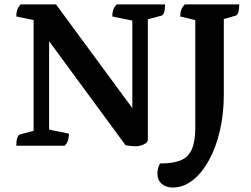

<svg xmlns="http://www.w3.org/2000/svg" viewBox="-20 -661 1137 871"><path d="M599.3 2.5Q583.9 2.5 570.9 1Q558 -0.5 549.4 -2.5L187.7 -494.6L202.8 -505.5V-42.2L194.9 -74.7L292.7 -54.6Q292.7 -38.9 288.9 -25.9Q285.2 -12.9 273.8 0H53.9Q53.9 -21.9 58.4 -35.4Q62.9 -48.9 69.9 -50.9L148.4 -71.8L132.4 -37.2V-596.1L151.2 -566.3L53.9 -586.4Q53.9 -603.1 57.9 -615.6Q61.9 -628.1 72.8 -641H234L622.3 -113.5L580.3 -100.2V-598.3L587.2 -566.3L489.4 -586.4Q489.4 -603.1 493.4 -615.6Q497.4 -628.1 508.9 -641H728.7Q728.7 -619.1 724.7 -605.6Q720.7 -592.1 712.7 -590.1L634.3 -569.2L650.7 -601.6V-27.7Q650.7 -17.6 640.7 -10.8Q630.7 -4 618.4 -0.8Q606.2 2.5 599.3 2.5ZM763.4 189.7Q733 189.7 713.5 172.8Q694 155.9 694 125.9Q694 115.7 697.1 102.8Q700.2 89.8 706 80.7Q767 80.7 801.6 65.6Q836.2 50.5 851.1 14.2Q866 -22.2 866 -84.1V-590.5L885.2 -565.2L797.5 -586.4Q797.5 -604 802.2 -616.6Q806.9 -629.1 817.9 -641H1065.3Q1065.3 -619.7 1061.3 -605.9Q1057.3 -592.1 1049.3 -590.1L972 -568.1L995.3 -590.5V-229.8Q995.3 -143.8 977.4 -67.6Q959.6 8.5 927.8 66.2Q896.1 123.9 854 156.8Q811.9 189.7 763.4 189.7Z"/></svg>

Font: Pitagon Serif
Style: Regular
Weight: 400
Designer: Travis Tran
Foundry: Pitagon
Version: Version 1.000;gftools[0.9.26]